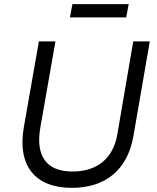

<svg xmlns="http://www.w3.org/2000/svg" viewBox="-20 -900 758 928"><path d="M327 8C488 8 596 -77 625 -243L704 -700H624L547 -250C527 -136 452 -71 330 -71C204 -71 151 -146 175 -284L248 -700H168L95 -284C63 -99 150 8 327 8ZM318 -816H590L602 -880H330Z"/></svg>

Font: Fixel Display 20240404
Style: Italic
Weight: 400
Italic angle: -10°
Designer: AlfaBravo + MacPaw
Foundry: Kyrylo Tkachov, Marchela Mozhyna, Serhii Makarenko, Maria Weinstein, Zakhar Kryvoshyya
Version: Version 1.211;Glyphs 3.2 (3225)